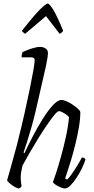

<svg xmlns="http://www.w3.org/2000/svg" viewBox="-20 -1065 532 1085"><path d="M87 0Q79 0 64 -8.5Q49 -17 36 -28Q23 -39 20 -46Q28 -71 39.5 -114Q51 -157 64 -203Q77 -249 85 -284Q102 -351 118 -422Q134 -493 147 -556Q160 -619 168 -664.5Q176 -710 176 -725Q176 -741 156 -741H102Q102 -758 108 -771Q134 -783 161 -791.5Q188 -800 207 -800Q223 -800 237 -791.5Q251 -783 251 -764Q251 -757 248.5 -739.5Q246 -722 240 -693L183 -444Q172 -396 158.5 -348.5Q145 -301 132.5 -262Q120 -223 113 -203L118 -199Q138 -242 165 -294Q192 -346 221.5 -393Q251 -440 278.5 -470Q306 -500 327 -500Q340 -500 357.5 -492Q375 -484 392 -472.5Q409 -461 421 -450Q433 -439 434 -432Q434 -394 426 -346.5Q418 -299 406 -250.5Q394 -202 381.5 -160.5Q369 -119 359.5 -91Q350 -63 348 -57L359 -50Q369 -58 384.5 -80Q400 -102 416 -128Q432 -154 443 -175Q458 -175 463 -164Q457 -143 443.5 -115Q430 -87 413 -61Q396 -35 378.5 -17.5Q361 0 348 0Q338 0 323 -6Q308 -12 295 -20.5Q282 -29 279 -36Q284 -48 296.5 -86Q309 -124 324 -177.5Q339 -231 352 -290Q365 -349 370 -403Q358 -417 339.5 -427Q321 -437 314 -437Q305 -437 286.5 -414.5Q268 -392 243.5 -356Q219 -320 193.5 -278.5Q168 -237 145 -197Q122 -157 107 -129Q103 -112 100 -94.5Q97 -77 97 -59Q97 -47 98.5 -35.5Q100 -24 102 -13Q100 -10 97 -6.5Q94 -3 87 0ZM122 -874Q115 -879 109.5 -883.5Q104 -888 104 -891Q172 -978 206 -1011.5Q240 -1045 249 -1045Q259 -1045 280 -1011.5Q301 -978 337 -891Q335 -888 331 -883.5Q327 -879 317 -874L240 -974Z"/></svg>

Font: Texturina 72pt 72pt ExtraLight
Style: Italic
Weight: 200
Italic angle: -11°
Designer: Guillermo Torres Carreño
Foundry: Omnibus-Type
Version: Version 1.002; ttfautohint (v1.8.3)